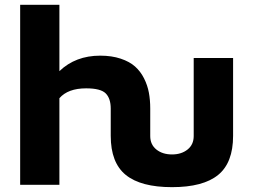

<svg xmlns="http://www.w3.org/2000/svg" viewBox="-20 -770 1057 800"><path d="M64 -750H227.5V-473.6Q294.9 -538.1 397.5 -538.1Q445.8 -538.1 482.9 -525.6Q520 -513.2 542.7 -492.9Q565.4 -472.7 580.1 -443.6Q594.7 -414.6 600.3 -384Q606 -353.5 606 -317.9V-203.1Q606 -167.5 631.6 -147Q657.2 -126.5 696.8 -126.5Q735.8 -126.5 761.5 -147Q787.1 -167.5 787.1 -203.1V-528.3H951.2V-204.1Q951.2 -91.8 888.7 -41Q826.2 9.8 696.8 9.8Q566.9 9.8 504.2 -41Q441.4 -91.8 441.4 -204.1V-317.4Q441.4 -359.9 420.4 -380.9Q399.4 -401.9 338.9 -401.9Q263.2 -401.9 227.5 -360.8V0H64Z"/></svg>

Font: Bert Sans Black
Style: Regular
Weight: 900
Designer: Christian Robertson, Adam Twardoch, & Cristiano Sobral
Foundry: Google
Version: Version 12.135;January 10, 2020;FontCreator 12.0.0.2547 64-b